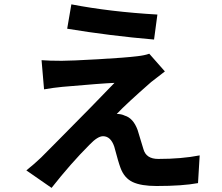

<svg xmlns="http://www.w3.org/2000/svg" viewBox="-20 -828 1040 900"><path d="M294.9 -693.4 314.5 -807.6Q497.1 -772.5 717.8 -759.8L702.1 -642.6Q496.1 -660.2 294.9 -693.4ZM679.7 -576.2 752.9 -493.2Q750 -491.2 688.5 -443.4Q571.3 -340.8 527.3 -293.9Q548.8 -293.9 564.5 -286.1Q604.5 -274.4 625 -218.8Q628.9 -208 638.2 -175.3Q647.5 -142.6 652.3 -128.9Q665 -83 721.7 -83Q831.1 -83 916 -99.6L908.2 30.3Q835.9 43.9 713.9 43.9Q641.6 43.9 602.1 25.4Q562.5 6.8 544.9 -41Q535.2 -66.4 515.6 -140.6Q499 -189.5 462.9 -189.5Q437.5 -189.5 399.4 -149.4Q311.5 -61.5 221.7 52.7L103.5 -29.3Q142.6 -60.5 172.9 -89.8Q185.5 -102.5 258.8 -176.3Q332 -250 404.3 -323.7Q476.6 -397.5 516.6 -439.5Q460.9 -437.5 272.5 -420.9Q231.4 -417 186.5 -409.2L174.8 -545.9Q210 -543 269.5 -543Q312.5 -543 440.4 -550.3Q568.4 -557.6 624 -564.5Q658.2 -568.4 679.7 -576.2Z"/></svg>

Font: Gen Shin Gothic Monospace Bold
Style: Bold
Weight: 700
Designer: [Source Han Sans]
Ryoko NISHIZUKA  (kana & ideographs); Paul D. Hunt (Latin, Greek & Cyrillic); Wenlong ZHANG  (bopomofo
Version: Version 1.002.20150607